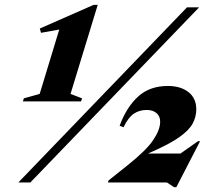

<svg xmlns="http://www.w3.org/2000/svg" viewBox="-20 -745 889 784"><path d="M55 0 743.5 -715H793L104 0ZM797 -168.5 700 19.5H691L661.5 0H421L423 -8L499.5 -69Q577 -130.5 605.5 -173Q634 -215.5 634 -248Q634 -270.5 619 -283.2Q604 -296 579.5 -296Q549.5 -296 526.8 -281Q504 -266 484.5 -225.5L468.5 -231.5Q496.5 -307.5 544 -350.8Q591.5 -394 665.5 -394Q717.5 -394 749.5 -369Q781.5 -344 781.5 -298.5Q781.5 -268.5 766.8 -240.8Q752 -213 712 -184.8Q672 -156.5 596.5 -123.5L584 -118H717L788.5 -168.5ZM142 -361.5 222 -624.5 147.5 -611 142.5 -628.5 362 -725H379L268 -361.5L315 -343.5L311 -331H73.5L77.5 -343.5Z"/></svg>

Font: Newsreader Display ExtraBold
Style: Italic
Weight: 800
Italic angle: -17°
Designer: Hugues Gentile
Foundry: Production Type
Version: Version 1.001